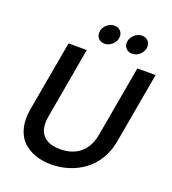

<svg xmlns="http://www.w3.org/2000/svg" viewBox="-157 -1002 1005 1125"><g transform="rotate(20 345.0 -439.0)"><path d="M66.9 -253.9 145 -694.8H258.8L181.2 -253.9Q167 -174.8 201.4 -135Q235.8 -95.2 310.1 -95.2Q384.8 -95.2 433.3 -135Q481.9 -174.8 496.1 -253.9L574.2 -694.8H688L609.9 -253.9Q598.6 -189.5 567.6 -138.9Q536.6 -88.4 492.9 -56.9Q449.2 -25.4 397.9 -9.3Q346.7 6.8 291 6.8Q235.4 6.8 189.9 -9.3Q144.5 -25.4 112.8 -56.9Q81.1 -88.4 68.4 -138.9Q55.7 -189.5 66.9 -253.9ZM342.8 -765.1Q320.8 -765.1 306.4 -779.1Q292 -793 292 -814Q292 -842.3 313.5 -863.5Q335 -884.8 363.8 -884.8Q385.3 -884.8 399.7 -870.8Q414.1 -856.9 414.1 -835.9Q414.1 -807.1 392.3 -786.1Q370.6 -765.1 342.8 -765.1ZM515.1 -765.1Q492.7 -765.1 478.3 -779.1Q463.9 -793 463.9 -814Q463.9 -842.3 485.6 -863.5Q507.3 -884.8 536.1 -884.8Q557.6 -884.8 571.8 -870.8Q585.9 -856.9 585.9 -835.9Q585.9 -807.1 564.5 -786.1Q543 -765.1 515.1 -765.1Z"/></g></svg>

Font: SVN-Poppins Medium
Style: Italic
Weight: 500
Italic angle: -10°
Designer: Ninad Kale (Devanagari), Jonny Pinhorn (Latin)
Foundry: Indian Type Foundry
Version: Version 3.002 2017